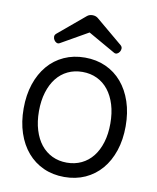

<svg xmlns="http://www.w3.org/2000/svg" viewBox="-89 -873 779 952"><g transform="rotate(10 300.0 -397.0)"><path d="M43 -289.6Q43 -357.4 61.5 -412.8Q80.1 -468.3 113.8 -507.8Q147.5 -547.4 194.8 -568.8Q242.2 -590.3 299.8 -590.3Q357.4 -590.3 404.8 -568.8Q452.1 -547.4 485.8 -507.8Q519.5 -468.3 538.1 -412.8Q556.6 -357.4 556.6 -289.6Q556.6 -221.7 538.1 -166.3Q519.5 -110.8 485.8 -71.5Q452.1 -32.2 404.8 -10.7Q357.4 10.7 299.8 10.7Q242.2 10.7 194.8 -10.7Q147.5 -32.2 113.8 -71.5Q80.1 -110.8 61.5 -166.3Q43 -221.7 43 -289.6ZM120.1 -289.6Q120.1 -236.8 133.1 -194.6Q146 -152.3 169.4 -122.8Q192.9 -93.3 226.1 -77.4Q259.3 -61.5 299.8 -61.5Q340.3 -61.5 373.5 -77.4Q406.7 -93.3 430.2 -122.8Q453.6 -152.3 466.6 -194.6Q479.5 -236.8 479.5 -289.6Q479.5 -342.3 466.6 -384.5Q453.6 -426.8 430.2 -456.5Q406.7 -486.3 373.5 -502.2Q340.3 -518.1 299.8 -518.1Q259.3 -518.1 226.1 -502.2Q192.9 -486.3 169.4 -456.5Q146 -426.8 133.1 -384.5Q120.1 -342.3 120.1 -289.6ZM163.6 -639.2Q155.3 -634.3 147.5 -637.9Q139.6 -641.6 134.8 -649.4Q129.9 -657.2 129.9 -666Q129.9 -674.8 137.7 -681.6L272.9 -794.9Q283.7 -803.7 299.8 -803.7Q315.4 -803.7 326.7 -794.9L461.9 -681.6Q469.7 -674.8 469.7 -666Q469.7 -657.2 464.8 -649.4Q460 -641.6 452.1 -637.9Q444.3 -634.3 436 -639.2L299.8 -716.8Z"/></g></svg>

Font: Courier Prime
Style: Regular
Weight: 400
Designer: Alan Dague-Greene
Foundry: Quote-Unquote Apps
Version: Version 1.203